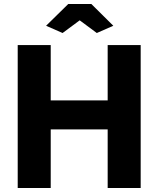

<svg xmlns="http://www.w3.org/2000/svg" viewBox="-20 -934 787 954"><path d="M291 -770 376 -833 461 -770 543 -806 434 -914H319L209 -806ZM515 -710V-435H232V-710H68V0H232V-291H515V0H679V-710Z"/></svg>

Font: Raleway
Style: ExtraBold
Weight: 800
Designer: Matt McInerney, Pablo Impallari, Rodrigo Fuenzalida
Foundry: Matt McInerney, Pablo Impallari, Rodrigo Fuenzalida
Version: Version 3.000